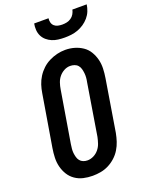

<svg xmlns="http://www.w3.org/2000/svg" viewBox="-175 -1040 866 1133"><g transform="rotate(-20 258.5 -473.5)"><path d="M205 8Q175 8 147 1.5Q119 -5 96 -21Q73 -37 58.5 -60.5Q44 -84 37 -111.5Q30 -139 31 -168.5Q32 -198 37 -228L91 -552Q95 -578 103 -602.5Q111 -627 125.5 -650Q140 -673 160 -691.5Q180 -710 204.5 -722Q229 -734 254 -740Q279 -746 305 -746Q335 -746 362.5 -738Q390 -730 413 -714.5Q436 -699 450.5 -675Q465 -651 472 -623.5Q479 -596 478 -566.5Q477 -537 472 -507L419 -183Q414 -157 406 -132.5Q398 -108 384 -85Q370 -62 349.5 -43.5Q329 -25 305 -13Q281 -1 255.5 3.5Q230 8 205 8ZM207 -88Q227 -88 246 -97.5Q265 -107 278.5 -123.5Q292 -140 298.5 -159.5Q305 -179 309 -198L362 -523Q365 -537 366 -551Q367 -565 365.5 -578.5Q364 -592 360.5 -605Q357 -618 348.5 -628Q340 -638 327 -642.5Q314 -647 300 -647Q280 -647 261.5 -637Q243 -627 230 -611Q217 -595 210.5 -575.5Q204 -556 201 -537L147 -212Q145 -198 143.5 -184Q142 -170 143.5 -157Q145 -144 148.5 -131Q152 -118 160 -108Q168 -98 180.5 -93Q193 -88 207 -88ZM329 -815Q308 -815 288 -817.5Q268 -820 250 -827.5Q232 -835 217.5 -847.5Q203 -860 194.5 -877Q186 -894 184.5 -914.5Q183 -935 187 -955H277Q275 -941 278.5 -928Q282 -915 291.5 -906.5Q301 -898 314.5 -895Q328 -892 341 -892Q356 -892 370 -895Q384 -898 396.5 -906.5Q409 -915 416.5 -928Q424 -941 427 -955H517Q514 -934 506 -914Q498 -894 483.5 -877Q469 -860 450.5 -847.5Q432 -835 411.5 -827.5Q391 -820 370 -817.5Q349 -815 329 -815Z"/></g></svg>

Font: Iosevka Slab
Style: Bold Italic
Weight: 700
Italic angle: -9°
Monospace: yes
Designer: Belleve Invis
Foundry: Belleve Invis
Version: Version 11.1.0; ttfautohint (v1.8.3)